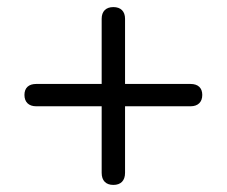

<svg xmlns="http://www.w3.org/2000/svg" viewBox="-20 -611 640 542"><path d="M300 -89C321 -89 333 -101 333 -123V-311H518C539 -311 551 -323 551 -343C551 -363 539 -374 518 -374H333V-558C333 -579 321 -591 300 -591C279 -591 267 -579 267 -558V-374H82C61 -374 49 -363 49 -343C49 -323 61 -311 82 -311H267V-123C267 -101 279 -89 300 -89Z"/></svg>

Font: SN Pro Book
Style: Regular
Weight: 350
Designer: Tobias Whetton
Foundry: Supernotes
Version: Version 1.003;Glyphs 3.3 (3324)